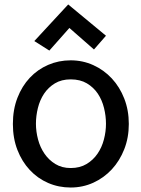

<svg xmlns="http://www.w3.org/2000/svg" viewBox="-20 -796 638 866"><path d="M561 -236.8Q561 -175.3 540.5 -123Q520 -70.8 484.4 -32.2Q448.7 6.3 400.9 28.1Q353 49.8 298.8 49.8Q244.6 49.8 197.3 29.3Q149.9 8.8 114.5 -29.1Q79.1 -66.9 58.6 -119.6Q38.1 -172.4 38.1 -236.8Q38.1 -301.8 58.6 -354.7Q79.1 -407.7 114.5 -445.3Q149.9 -482.9 197.3 -503.4Q244.6 -523.9 298.8 -523.9Q353 -523.9 400.9 -502.2Q448.7 -480.5 484.4 -442.1Q520 -403.8 540.5 -351.3Q561 -298.8 561 -236.8ZM458 -237.8Q458 -272.9 449.2 -308.8Q440.4 -344.7 421.4 -373.3Q402.3 -401.9 372.1 -419.9Q341.8 -438 298.8 -438Q257.3 -438 227.5 -419.9Q197.8 -401.9 178.7 -373.3Q159.7 -344.7 150.9 -308.8Q142.1 -272.9 142.1 -237.8Q142.1 -202.6 151.6 -167Q161.1 -131.3 180.7 -102.8Q200.2 -74.2 229.7 -56.2Q259.3 -38.1 298.8 -38.1Q340.3 -38.1 370.4 -56.2Q400.4 -74.2 419.9 -102.8Q439.5 -131.3 448.7 -167Q458 -202.6 458 -237.8ZM458 -634.8 403.8 -572.8 293 -669.9 202.6 -567.9 134.8 -610.8 287.6 -775.9Z"/></svg>

Font: McLaren
Style: Regular
Weight: 400
Designer: Astigmatic (AOETI)
Foundry: Astigmatic (AOETI)
Version: Version 1.000